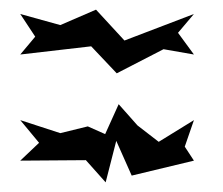

<svg xmlns="http://www.w3.org/2000/svg" viewBox="-20 -659 463 398"><path d="M22 -326 158 -327 199 -281 221 -367 253 -295 382 -326 363 -355 382 -410 309 -365 265 -399 226 -443 198 -381 162 -397 105 -383 22 -410 61 -363ZM22 -546 169 -563 222 -507 319 -557 382 -546 349 -591 382 -630 238 -575 179 -639 105 -607 22 -630 53 -583Z"/></svg>

Font: bitstorm
Style: ulcn
Weight: 400
Version: Version 0.2